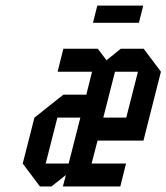

<svg xmlns="http://www.w3.org/2000/svg" viewBox="-20 -677 604 697"><path d="M208.3 0 219.2 -41.7 166.7 0H125L62.5 -83.3L105 -250L210 -333.3H293.3L314.2 -416.7H189.2L210 -500H335L366.7 -458.3L418.3 -500H501.7L564.2 -416.7L500.8 -166.7H334.2L312.5 -83.3H437.5L416.7 0ZM355 -250H438.3L480.8 -416.7H397.5ZM271.7 -250H188.3L145.8 -83.3H229.2ZM317.5 -594.2 333.3 -656.7H500L484.2 -594.2Z"/></svg>

Font: Yulong
Style: Italic
Weight: 400
Italic angle: -14.25°
Designer: GGBotNet
Foundry: f0n7.com
Version: 1.00